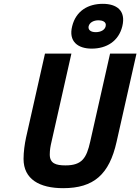

<svg xmlns="http://www.w3.org/2000/svg" viewBox="-20 -972 733 1003"><path d="M215 -692 116 -253C109 -221 103 -178 103 -142C103 -36 186 11 310 11C470 11 551 -61 589 -231L693 -692H555L451 -231C432 -147 409 -108 322 -108C272 -108 240 -118 240 -165C240 -189 244 -210 249 -231L353 -692ZM443 -835C448 -854 468 -866 495 -866C511 -866 538 -860 532 -835C528 -816 507 -804 480 -804C454 -804 439 -816 443 -835ZM619 -835C639 -918 588 -952 517 -952C441 -952 377 -916 357 -835C337 -756 386 -718 459 -718C537 -718 600 -757 619 -835Z"/></svg>

Font: RazerF5
Style: Bold Italic
Weight: 700
Foundry: Razer Inc.
Version: Version 2